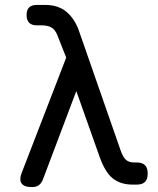

<svg xmlns="http://www.w3.org/2000/svg" viewBox="-20 -750 640 780"><path d="M154 -20Q148 -5 137.5 2.5Q127 10 110 10Q78 10 67.5 -5Q57 -20 69 -50L249 -516L213 -607Q204 -630 188.5 -638.5Q173 -647 150 -647H130Q109 -647 98.5 -657.5Q88 -668 88 -689Q88 -710 98.5 -720Q109 -730 130 -730H163Q217 -730 250.5 -701.5Q284 -673 301 -624L470 -139Q480 -110 492.5 -100Q505 -90 525 -90H535Q558 -90 569 -79Q580 -68 580 -45Q580 -22 569 -11Q558 0 535 0H520Q470 0 438.5 -25Q407 -50 385 -112L290 -380Z"/></svg>

Font: Maple Mono Normal
Style: Regular
Weight: 400
Monospace: yes
Designer: subframe7536
Version: Version 7.000